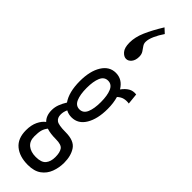

<svg xmlns="http://www.w3.org/2000/svg" viewBox="-330 -806 973 973"><g transform="rotate(45 156.5 -319.5)"><path d="M145 -155Q123 -155 105 -165Q96 -146 96 -127Q96 -103 111.5 -92Q127 -81 177 -81Q238 -81 260 -48.5Q282 -16 282 34Q282 69 270 101Q258 133 231 152.5Q204 172 159 172Q99 172 63.5 142.5Q28 113 28 54Q28 17 40.5 -9Q53 -35 71 -48Q48 -70 48 -110Q48 -132 56 -152.5Q64 -173 76 -192Q45 -236 45 -315Q45 -387 72 -430.5Q99 -474 145 -474Q192 -474 219 -429Q235 -451 253 -461.5Q271 -472 295 -469L301 -410Q283 -413 266.5 -409Q250 -405 235 -391Q245 -357 245 -315Q245 -243 218.5 -199Q192 -155 145 -155ZM145 -212Q172 -212 184 -240Q196 -268 196 -315Q196 -362 184 -390Q172 -418 145 -418Q118 -418 106 -390Q94 -362 94 -315Q94 -268 106 -240Q118 -212 145 -212ZM80 46Q80 80 101.5 97.5Q123 115 159 115Q199 115 214.5 96Q230 77 230 45Q230 12 218.5 -4.5Q207 -21 168 -21Q127 -21 101 -30Q89 -15 84.5 1.5Q80 18 80 46ZM156 -811 181 -788Q163 -762 151.5 -736Q140 -710 140 -691Q140 -678 147.5 -667.5Q155 -657 163 -645Q171 -633 171 -615Q171 -590 159 -575Q147 -560 131 -560Q115 -560 100 -577Q85 -594 85 -631Q85 -670 103.5 -713Q122 -756 156 -811Z"/></g></svg>

Font: Inconsolata ExtraCondensed Thin
Style: Regular
Weight: 100
Width: 2
Monospace: yes
Designer: Raph Levien, Cyreal, Brenton Simpson
Foundry: Raph Levien, Cyreal, Google
Version: Version 3.100; ttfautohint (v1.8.4.7-5d5b)